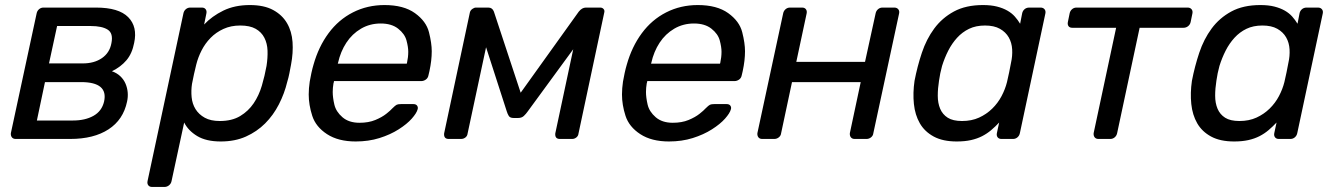

<svg xmlns="http://www.w3.org/2000/svg" viewBox="-20 -550 5288 760"><path d="M23 -23 125 -497Q127 -507 134.5 -513.5Q142 -520 152 -520H360Q450 -520 487.5 -482Q525 -444 511 -380Q503 -338 480.5 -311.5Q458 -285 423 -268Q443 -261 456.5 -248Q470 -235 477 -218.5Q484 -202 485.5 -184Q487 -166 483 -148Q468 -76 409.5 -38Q351 0 258 0H42Q32 0 27 -6.5Q22 -13 23 -23ZM269 -73Q317 -73 350 -91.5Q383 -110 392 -148Q409 -225 301 -225H158L126 -73ZM308 -299Q353 -299 383.5 -320Q414 -341 421 -379Q429 -418 406.5 -432.5Q384 -447 339 -447H206L174 -299Z M564 167 706 -497Q708 -507 715.5 -513.5Q723 -520 733 -520H779Q789 -520 794 -513.5Q799 -507 797 -497L788 -453Q819 -486 864 -508Q909 -530 969 -530Q1025 -530 1061 -510.5Q1097 -491 1116 -458.5Q1135 -426 1138 -383.5Q1141 -341 1132 -294Q1129 -278 1125.5 -260Q1122 -242 1117 -226Q1106 -180 1084 -137Q1062 -94 1029.5 -61.5Q997 -29 953.5 -9.5Q910 10 854 10Q796 10 760.5 -11.5Q725 -33 709 -65L659 167Q657 177 649 183.5Q641 190 631 190H582Q572 190 567 183.5Q562 177 564 167ZM850 -71Q898 -71 930.5 -90.5Q963 -110 984 -141Q1005 -172 1016.5 -211Q1028 -250 1035 -289Q1040 -321 1039 -349.5Q1038 -378 1026.5 -400.5Q1015 -423 992 -436Q969 -449 931 -449Q894 -449 864.5 -435.5Q835 -422 813.5 -400Q792 -378 778 -350.5Q764 -323 757 -295Q753 -279 748 -257Q743 -235 740 -218Q736 -192 738.5 -165.5Q741 -139 754 -118Q767 -97 790.5 -84Q814 -71 850 -71Z M1388 10Q1319 10 1274.5 -19Q1230 -48 1216 -91.5Q1202 -135 1202 -176Q1202 -200 1206 -227Q1208 -240 1212.5 -260.5Q1217 -281 1221 -294Q1241 -365 1280.5 -418.5Q1320 -472 1377 -501Q1434 -530 1502 -530Q1578 -530 1622.5 -498Q1667 -466 1678 -422.5Q1689 -379 1689 -347Q1689 -311 1680 -269L1676 -252Q1674 -241 1665.5 -235Q1657 -229 1647 -229H1302Q1302 -228 1301.5 -225Q1301 -222 1300 -220Q1297 -202 1297 -186Q1297 -164 1303.5 -136Q1310 -108 1335.5 -86Q1361 -64 1403 -64Q1439 -64 1465.5 -75Q1492 -86 1509 -99.5Q1526 -113 1533 -121Q1545 -133 1550.5 -135.5Q1556 -138 1568 -138H1616Q1625 -138 1629.5 -133.5Q1634 -129 1634 -122Q1634 -120 1633 -117Q1629 -102 1610 -80.5Q1591 -59 1558 -38Q1525 -17 1482 -3.5Q1439 10 1388 10ZM1317 -298H1590L1591 -301Q1596 -324 1596 -345Q1596 -364 1589 -390Q1582 -416 1556 -436.5Q1530 -457 1487 -457Q1444 -457 1409 -436.5Q1374 -416 1351 -381Q1328 -346 1318 -301Z M1738 -22 1840 -501Q1842 -509 1849.5 -514.5Q1857 -520 1864 -520H1913Q1929 -520 1935 -504L2041 -183L2271 -504Q2284 -520 2299 -520H2356Q2364 -520 2369 -514.5Q2374 -509 2372 -501L2270 -22Q2269 -12 2261.5 -6Q2254 0 2245 0H2196Q2176 0 2178 -22L2249 -355L2069 -109Q2062 -99 2053.5 -91Q2045 -83 2031 -83H2013Q1999 -83 1994 -91Q1989 -99 1986 -109L1904 -363L1831 -22Q1830 -12 1822.5 -6Q1815 0 1805 0H1756Q1736 0 1738 -22Z M2628 10Q2559 10 2514.5 -19Q2470 -48 2456 -91.5Q2442 -135 2442 -176Q2442 -200 2446 -227Q2448 -240 2452.5 -260.5Q2457 -281 2461 -294Q2481 -365 2520.5 -418.5Q2560 -472 2617 -501Q2674 -530 2742 -530Q2818 -530 2862.5 -498Q2907 -466 2918 -422.5Q2929 -379 2929 -347Q2929 -311 2920 -269L2916 -252Q2914 -241 2905.5 -235Q2897 -229 2887 -229H2542Q2542 -228 2541.5 -225Q2541 -222 2540 -220Q2537 -202 2537 -186Q2537 -164 2543.5 -136Q2550 -108 2575.5 -86Q2601 -64 2643 -64Q2679 -64 2705.5 -75Q2732 -86 2749 -99.5Q2766 -113 2773 -121Q2785 -133 2790.5 -135.5Q2796 -138 2808 -138H2856Q2865 -138 2869.5 -133.5Q2874 -129 2874 -122Q2874 -120 2873 -117Q2869 -102 2850 -80.5Q2831 -59 2798 -38Q2765 -17 2722 -3.5Q2679 10 2628 10ZM2557 -298H2830L2831 -301Q2836 -324 2836 -345Q2836 -364 2829 -390Q2822 -416 2796 -436.5Q2770 -457 2727 -457Q2684 -457 2649 -436.5Q2614 -416 2591 -381Q2568 -346 2558 -301Z M2978 -23 3080 -497Q3082 -507 3089.5 -513.5Q3097 -520 3107 -520H3155Q3165 -520 3170 -513.5Q3175 -507 3173 -497L3132 -305H3404L3446 -497Q3448 -507 3455.5 -513.5Q3463 -520 3473 -520H3520Q3530 -520 3535.5 -513.5Q3541 -507 3539 -497L3437 -23Q3436 -13 3428 -6.5Q3420 0 3410 0H3363Q3353 0 3348 -6.5Q3343 -13 3344 -23L3387 -225H3115L3072 -23Q3071 -13 3063 -6.5Q3055 0 3045 0H2997Q2987 0 2982 -6.5Q2977 -13 2978 -23Z M3600 -230Q3611 -287 3629 -341Q3647 -395 3678 -437Q3709 -479 3756 -504.5Q3803 -530 3871 -530Q3903 -530 3926.5 -524Q3950 -518 3967.5 -508Q3985 -498 3997 -484.5Q4009 -471 4018 -456L4026 -497Q4028 -507 4035.5 -513.5Q4043 -520 4054 -520H4099Q4109 -520 4114.5 -513.5Q4120 -507 4118 -497L4017 -23Q4015 -13 4007.5 -6.5Q4000 0 3990 0H3944Q3934 0 3929 -6.5Q3924 -13 3926 -23L3935 -65Q3920 -49 3903.5 -35Q3887 -21 3867.5 -11Q3848 -1 3823.5 4.5Q3799 10 3767 10Q3712 10 3676 -9.5Q3640 -29 3621 -62Q3602 -95 3597.5 -138.5Q3593 -182 3600 -230ZM3788 -71Q3826 -71 3855.5 -84.5Q3885 -98 3907.5 -120Q3930 -142 3944.5 -169.5Q3959 -197 3966 -225Q3970 -241 3974.5 -263.5Q3979 -286 3982 -302Q3988 -328 3986.5 -354.5Q3985 -381 3973 -402Q3961 -423 3938 -436Q3915 -449 3879 -449Q3843 -449 3816 -436Q3789 -423 3768.5 -400.5Q3748 -378 3733.5 -349.5Q3719 -321 3709 -289Q3705 -274 3702 -260Q3699 -246 3697 -231Q3692 -200 3692 -171Q3692 -142 3701.5 -119.5Q3711 -97 3731.5 -84Q3752 -71 3788 -71Z M4207 -463 4214 -497Q4216 -507 4223.5 -513.5Q4231 -520 4241 -520H4681Q4691 -520 4696.5 -513.5Q4702 -507 4700 -497L4693 -463Q4691 -453 4683 -446.5Q4675 -440 4664 -440H4491L4402 -23Q4400 -13 4392.5 -6.5Q4385 0 4375 0H4328Q4318 0 4313 -6.5Q4308 -13 4309 -23L4398 -440H4225Q4214 -440 4209.5 -446.5Q4205 -453 4207 -463Z M4698 -230Q4709 -287 4727 -341Q4745 -395 4776 -437Q4807 -479 4854 -504.5Q4901 -530 4969 -530Q5001 -530 5024.5 -524Q5048 -518 5065.5 -508Q5083 -498 5095 -484.5Q5107 -471 5116 -456L5124 -497Q5126 -507 5133.5 -513.5Q5141 -520 5152 -520H5197Q5207 -520 5212.5 -513.5Q5218 -507 5216 -497L5115 -23Q5113 -13 5105.5 -6.5Q5098 0 5088 0H5042Q5032 0 5027 -6.5Q5022 -13 5024 -23L5033 -65Q5018 -49 5001.5 -35Q4985 -21 4965.5 -11Q4946 -1 4921.5 4.5Q4897 10 4865 10Q4810 10 4774 -9.5Q4738 -29 4719 -62Q4700 -95 4695.5 -138.5Q4691 -182 4698 -230ZM4886 -71Q4924 -71 4953.5 -84.5Q4983 -98 5005.5 -120Q5028 -142 5042.5 -169.5Q5057 -197 5064 -225Q5068 -241 5072.5 -263.5Q5077 -286 5080 -302Q5086 -328 5084.5 -354.5Q5083 -381 5071 -402Q5059 -423 5036 -436Q5013 -449 4977 -449Q4941 -449 4914 -436Q4887 -423 4866.5 -400.5Q4846 -378 4831.5 -349.5Q4817 -321 4807 -289Q4803 -274 4800 -260Q4797 -246 4795 -231Q4790 -200 4790 -171Q4790 -142 4799.5 -119.5Q4809 -97 4829.5 -84Q4850 -71 4886 -71Z"/></svg>

Font: SVN-Rubik
Style: Italic
Weight: 400
Italic angle: -12°
Designer: Hubert and Fischer
Foundry: Hubert & Fischer
Version: Version 2.101; ttfautohint (v1.8.3)